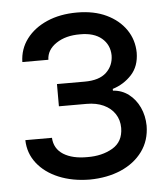

<svg xmlns="http://www.w3.org/2000/svg" viewBox="-45 -587 549 639"><g transform="rotate(-5 229.5 -267.0)"><path d="M27.3 -137.7H116.2Q118.2 -101.1 148.4 -82Q178.7 -63 228.5 -63.5Q277.3 -63 312.7 -83.7Q348.1 -104.5 348.6 -150.4Q348.6 -177.2 335.2 -197.5Q321.8 -217.8 297.6 -229Q273.4 -240.2 241.2 -240.2H148.4V-314.5H241.2Q289.6 -314.5 313.5 -336.9Q337.4 -359.4 337.9 -393.6Q337.4 -429.2 311.5 -451.2Q285.6 -473.1 239.3 -472.7Q191.4 -473.1 159.7 -451.9Q127.9 -430.7 127 -397.5H40Q41 -440.9 66.2 -474.4Q91.3 -507.8 135 -526.9Q178.7 -545.9 235.4 -545.9Q292 -545.9 333.5 -526.1Q375 -506.3 398.2 -472.4Q421.4 -438.5 421.9 -395.5Q421.4 -350.1 395.5 -322Q369.6 -293.9 332 -282.2V-276.4Q361.8 -274.4 384.5 -257.1Q407.2 -239.7 420.2 -211.9Q433.1 -184.1 433.6 -150.4Q433.1 -101.1 406.5 -64.7Q379.9 -28.3 334 -8.5Q288.1 11.2 229.5 11.7Q171.9 11.2 126.5 -7.6Q81.1 -26.4 54.7 -60.1Q28.3 -93.8 27.3 -137.7Z"/></g></svg>

Font: Inter Display V
Style: Regular
Weight: 400
Designer: Rasmus Andersson
Foundry: rsms
Version: Version 3.015;git-src